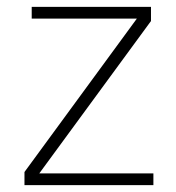

<svg xmlns="http://www.w3.org/2000/svg" viewBox="-20 -537 511 557"><path d="M51 0H425V-34H94L418 -476V-517H72V-483H377L51 -38Z"/></svg>

Font: United Sans Thin
Style: Regular
Weight: 100
Designer: Pablo Impallari, Rodrigo Fuenzalida (Modified by Dan O. Williams)
Version: Version 1.000;PS 001.000;hotconv 1.0.88;makeotf.lib2.5.64775